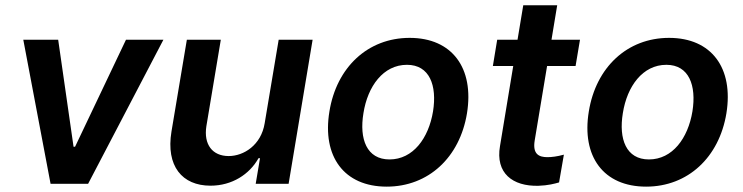

<svg xmlns="http://www.w3.org/2000/svg" viewBox="-20 -696 2815 727"><path d="M598.7 -545.5H457L264.2 -140.3H258.5L200.3 -545.5H68.2L171.5 0H313.6Z M982.2 -229.4C968.8 -146.3 902.7 -105.1 845.9 -105.1C784.4 -105.1 750.7 -148.8 761.4 -218L816.1 -545.5H687.5L629.3 -198.2C607.6 -67.1 669.7 7.1 777 7.1C858.7 7.1 924.7 -35.9 958.8 -96.9H964.5L948.2 0H1072.8L1163.7 -545.5H1035.2Z M1444.2 10.7C1602.3 10.7 1720.9 -100.1 1748.2 -267C1775.9 -438.2 1692.1 -552.6 1531.2 -552.6C1372.9 -552.6 1254.3 -441.4 1227.3 -273.8C1199.2 -103.7 1282.7 10.7 1444.2 10.7ZM1356.2 -267.8C1372.2 -369.3 1431.1 -450.6 1521 -450.6C1606.5 -450.6 1635.3 -372.5 1619.7 -274.5C1603 -172.6 1544 -92.3 1454.9 -92.3C1368.6 -92.3 1339.8 -169.4 1356.2 -267.8Z M2176.1 -545.5H2068.2L2089.8 -676.1H1961.3L1939.6 -545.5H1862.6L1846.2 -446H1923.3L1873.2 -142.8C1855.5 -40.5 1920.8 9.9 2018.5 7.5C2054.7 6.4 2081.3 -0.7 2096.9 -5.3L2115.1 -110.4C2089.5 -103.3 2068.5 -100.9 2052.9 -100.9C2020.6 -100.9 1996.1 -112.2 2004.6 -164.1L2051.5 -446H2159.4Z M2426.5 10.7C2584.5 10.7 2703.1 -100.1 2730.5 -267C2758.2 -438.2 2674.4 -552.6 2513.5 -552.6C2355.1 -552.6 2236.5 -441.4 2209.5 -273.8C2181.5 -103.7 2264.9 10.7 2426.5 10.7ZM2338.4 -267.8C2354.4 -369.3 2413.4 -450.6 2503.2 -450.6C2588.8 -450.6 2617.5 -372.5 2601.9 -274.5C2585.2 -172.6 2526.3 -92.3 2437.1 -92.3C2350.9 -92.3 2322.1 -169.4 2338.4 -267.8Z"/></svg>

Font: Margiela Sans Semi Bold
Style: Italic
Weight: 600
Italic angle: -9.39999°
Designer: Stefan Endress, Andreas Faust
Version: Version 1.100;FEAKit 1.0